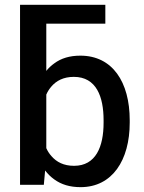

<svg xmlns="http://www.w3.org/2000/svg" viewBox="-20 -770 602 800"><path d="M63.5 -750V0H162.6L168 -59.6C179.2 -44.9 191.9 -32.7 206.1 -22.5C235.4 -1 271.5 9.8 315.9 9.8C448.2 9.8 520.5 -103 520.5 -258.8V-269C520.5 -428.2 448.7 -538.1 314.9 -538.1C270.5 -538.1 234.9 -527.3 206.1 -505.9C193.8 -497.1 182.6 -486.8 172.9 -474.6V-671.4H418.9V-750ZM411.6 -258.8C411.6 -158.7 379.4 -79.1 288.6 -79.1C245.6 -79.1 215.8 -94.7 194.3 -119.6C185.5 -129.4 178.2 -140.6 172.9 -152.8V-376C178.2 -388.2 185.1 -398.9 193.4 -408.7C214.4 -433.6 244.6 -449.7 287.6 -449.7C381.8 -449.7 411.6 -366.7 411.6 -269Z"/></svg>

Font: Bert Sans Medium
Style: Regular
Weight: 500
Designer: Christian Robertson (Google), Cristiano Sobral
Foundry: Google, Cristiano Sobral
Version: Version 3.101